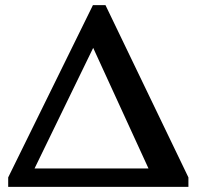

<svg xmlns="http://www.w3.org/2000/svg" viewBox="-20 -725 768 750"><path d="M12 5V-32L343 -705H392L716 -32V5ZM344 -538 115 -67H560Z"/></svg>

Font: PT Serif Caption
Style: Semibold
Weight: 600
Designer: A.Korolkova, O.Umpeleva, V.Yefimov
Foundry: ParaType Ltd
Version: Version 1.00;May 2, 2020;FontCreator 12.0.0.2544 64-bit